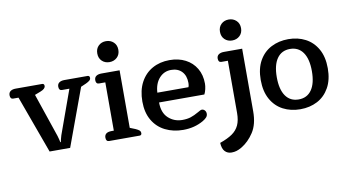

<svg xmlns="http://www.w3.org/2000/svg" viewBox="-90 -935 2512 1390"><g transform="rotate(-10 1166.0 -240.0)"><path d="M59 -423H21Q-2 -423 -2 -451Q-2 -471 12 -481Q26 -491 50 -491H244Q260 -491 260 -474Q260 -453 224 -439L180 -422L289 -101Q293 -90 296.5 -74Q300 -58 301 -53H305Q306 -58 309.5 -74Q313 -90 317 -101L433 -423H379Q356 -423 356 -451Q356 -471 370 -481Q384 -491 408 -491H578Q594 -491 594 -474Q594 -463 584.5 -455Q575 -447 558 -439L519 -422L364 0H213Z M676 -639Q676 -674 698 -695Q720 -716 753 -716Q786 -716 808.5 -695Q831 -674 831 -639Q831 -604 808.5 -583Q786 -562 753 -562Q720 -562 698 -583Q676 -604 676 -639ZM628 -28Q628 -68 681 -68H697V-423H651Q628 -423 628 -451Q628 -471 642 -481Q656 -491 681 -491H814V-68L854 -52Q874 -43 882 -35.5Q890 -28 890 -17Q890 0 875 0H651Q628 0 628 -28Z M937 -239Q937 -321 968.5 -380Q1000 -439 1055.5 -470Q1111 -501 1182 -501Q1248 -501 1298.5 -475Q1349 -449 1377.5 -401Q1406 -353 1406 -289Q1406 -271 1401 -249Q1396 -227 1388 -212H1055Q1055 -136 1097.5 -97Q1140 -58 1200 -58Q1235 -58 1261.5 -66.5Q1288 -75 1321 -94Q1325 -96 1334.5 -101.5Q1344 -107 1350 -107Q1363 -107 1372 -97Q1381 -87 1381 -72Q1381 -58 1372 -47Q1363 -36 1343 -24Q1277 14 1194 14Q1121 14 1062.5 -15Q1004 -44 970.5 -101Q937 -158 937 -239ZM1284 -284Q1289 -297 1289 -314Q1289 -368 1260 -398.5Q1231 -429 1181 -429Q1129 -429 1094 -390Q1059 -351 1055 -284Z M1578 -639Q1578 -674 1600 -695Q1622 -716 1655 -716Q1688 -716 1710.5 -695Q1733 -674 1733 -639Q1733 -604 1710.5 -583Q1688 -562 1655 -562Q1622 -562 1600 -583Q1578 -604 1578 -639ZM1440 153Q1497 133 1531 109.5Q1565 86 1581.5 50.5Q1598 15 1598 -39V-423H1551Q1528 -423 1528 -451Q1528 -471 1542.5 -481Q1557 -491 1581 -491H1715V-30Q1715 64 1676.5 123Q1638 182 1584 214Q1563 226 1546 231Q1529 236 1510 236Q1480 236 1461 216Q1442 196 1440 153Z M1808 -244Q1808 -328 1840.5 -385.5Q1873 -443 1929 -472Q1985 -501 2055 -501Q2125 -501 2180.5 -472Q2236 -443 2268.5 -385.5Q2301 -328 2301 -244Q2301 -160 2268.5 -102Q2236 -44 2180.5 -15Q2125 14 2055 14Q1985 14 1929 -15Q1873 -44 1840.5 -102Q1808 -160 1808 -244ZM2184 -244Q2184 -333 2150.5 -381Q2117 -429 2055 -429Q1993 -429 1959.5 -381Q1926 -333 1926 -244Q1926 -154 1959.5 -106Q1993 -58 2055 -58Q2117 -58 2150.5 -106Q2184 -154 2184 -244Z"/></g></svg>

Font: MaitreeSemiBold
Style: Regular
Weight: 600
Designer: CadsonDemak Team
Foundry: CadsonDemak
Version: Version 1.000